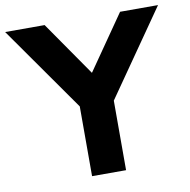

<svg xmlns="http://www.w3.org/2000/svg" viewBox="-113 -783 855 862"><g transform="rotate(-10 314.5 -352.5)"><path d="M238 0V-318L-34 -705H146L318 -457L490 -705H663L393 -317V0Z"/></g></svg>

Font: Nunito Sans ExtraBold
Style: Regular
Weight: 800
Designer: Vernon Adams
Foundry: Vernon Adams
Version: Version 3.101; ttfautohint (v1.8.4.7-5d5b);gftools[0.9.27]